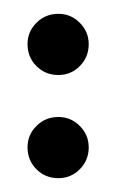

<svg xmlns="http://www.w3.org/2000/svg" viewBox="-20 -463 169 279"><path d="M64.9 -293Q83 -293 95.9 -280Q108.9 -267.1 108.9 -249Q108.9 -230 95.9 -217Q83 -204.1 64.9 -204.1Q45.9 -204.1 33 -217Q20 -230 20 -249Q20 -267.1 33 -280Q45.9 -293 64.9 -293ZM20 -398.9Q20 -417 33 -429.9Q45.9 -442.9 64.9 -442.9Q83 -442.9 95.9 -429.9Q108.9 -417 108.9 -398.9Q108.9 -379.9 95.9 -366.9Q83 -354 64.9 -354Q45.9 -354 33 -366.9Q20 -379.9 20 -398.9Z"/></svg>

Font: 003 KoZ KJR
Style: Regular
Weight: 400
Designer: Ko Z, Min Khaing
Foundry: Your Own Font Foundry
Version: Version 2.50;March 29, 2020;